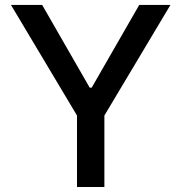

<svg xmlns="http://www.w3.org/2000/svg" viewBox="-20 -747 725 767"><path d="M23.8 -727.3H148.4L338.4 -396.7H346.2L536.2 -727.3H660.9L397 -285.5V0H287.6V-285.5Z"/></svg>

Font: InterMG Medium
Style: Regular
Weight: 500
Designer: Rasmus Andersson
Foundry: rsms
Version: Version 3.019;December 26, 2023;FontCreator 15.0.0.2955 64-b